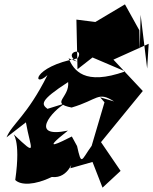

<svg xmlns="http://www.w3.org/2000/svg" viewBox="-20 -816 703 882"><path d="M334 -533C264 -574 370 -604 337 -548C124 -509 130 -408 198 -471C104 -283 36 -248 10 -185L99 -254C120 -132 156 -91 45 -197C34 -204 78 -184 50 11C76 36 139 35 218 -3C300 7 318 -99 303 -43L405 -72L451 46L534 -31L444 -163L636 -398L501 -542L663 -615L656 -501L626 -748L622 -585L620 -677L554 -796L418 -715L331 -726L336 -498L405 -552L555 -488C367 -421 319 -493 295 -548ZM440 -369 460 -346 401 -146C353 -80 355 -51 334 -145L310 -189C258 -163 160 -112 292 -216C110 -178 219 -309 282 -342L198 -316C171 -337 160 -353 293 -439C301 -367 208 -342 309 -322C431 -358 429 -398 504 -350Z"/></svg>

Font: Asimov Silicon
Style: Regular
Weight: 400
Designer: Google
Version: Version 2.000980; 2014